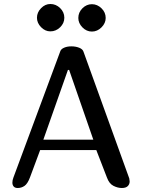

<svg xmlns="http://www.w3.org/2000/svg" viewBox="-20 -941 715 961"><path d="M69 0Q55 0 48.5 -7.5Q42 -15 42 -27Q42 -39 47 -52L282 -685Q286 -696 301.5 -702.5Q317 -709 337 -709Q359 -709 376.5 -702Q394 -695 398 -682L627 -48Q629 -38 629 -33Q629 -19 619.5 -9.5Q610 0 590 0Q569 0 547.5 -11Q526 -22 515 -53L462 -190H181L130 -53Q118 -21 102.5 -10.5Q87 0 69 0ZM320 -591 197 -242H447L326 -591ZM440 -920Q467 -920 488 -899.5Q509 -879 509 -851Q509 -825 488 -804Q467 -783 440 -783Q413 -783 392.5 -804Q372 -825 372 -851Q372 -879 392.5 -899.5Q413 -920 440 -920ZM232 -921Q260 -921 281 -900.5Q302 -880 302 -852Q302 -825 281 -804.5Q260 -784 232 -784Q206 -784 185.5 -805Q165 -826 165 -852Q165 -879 185.5 -900Q206 -921 232 -921Z"/></svg>

Font: Marmelad for Arash.Academy
Style: Regular
Weight: 400
Designer: Manvel Shmavonyan
Foundry: Cyreal
Version: Version 1.110;Glyphs 3.2 (3202)